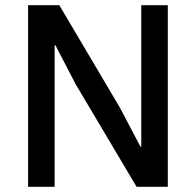

<svg xmlns="http://www.w3.org/2000/svg" viewBox="-20 -718 753 738"><path d="M88 0V-698H208L441 -304L520 -154H523V-698H625V0H505L271 -394L193 -544H190V0Z"/></svg>

Font: Anuphan Medium
Style: Regular
Weight: 500
Designer: Mike Abbink, Paul van der Laan, Pieter van Rosmalen, Mint Tantisuwanna
Foundry: Bold Monday; Cadson Demak
Version: Version 3.002;hotconv 1.0.109;makeotfexe 2.5.65596